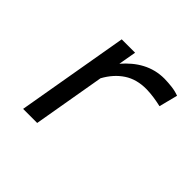

<svg xmlns="http://www.w3.org/2000/svg" viewBox="-133 -696 853 853"><g transform="rotate(45 293.5 -269.5)"><path d="M454.6 -539.1Q478 -538.6 501.5 -535.9Q524.9 -533.2 547.4 -524.9L524.9 -437Q501.5 -442.4 478 -445.8Q454.6 -449.2 430.7 -449.7Q369.1 -450.2 325.2 -421.4Q281.2 -392.6 252 -339.4L193.4 0H105L196.3 -528.3H280.3L265.6 -444.3Q284.2 -465.8 305.2 -483.4Q326.2 -501 349.6 -513.4Q373 -525.9 399.2 -532.5Q425.3 -539.1 454.6 -539.1Z"/></g></svg>

Font: TypoPRO Roboto Mono
Style: Italic
Weight: 400
Designer: Google
Version: Version 2.000986; 2015; ttfautohint (v1.3)